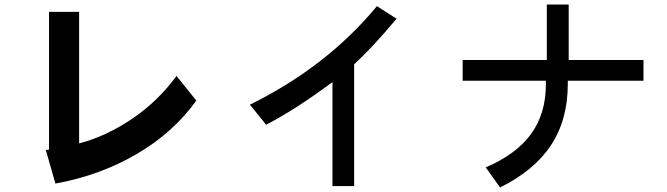

<svg xmlns="http://www.w3.org/2000/svg" viewBox="-20 -719 2926 842"><path d="M841 -278Q740 -137 578.5 -43Q417 51 223 86L181 -61L195 -63V-667H327V-90Q448 -122 561.5 -199.5Q675 -277 754 -386Z M1438 -359Q1272 -236 1147 -172L1076 -260Q1413 -426 1633 -692L1719 -637Q1613 -510 1533 -437V97H1438Z M2470 -350Q2470 -194 2396.5 -82.5Q2323 29 2173 103L2110 15Q2244 -42 2309 -131.5Q2374 -221 2374 -350V-365H2009V-456H2378V-699H2474V-456H2802V-365H2470Z"/></svg>

Font: Gmarket Sans TTF Medium
Style: Regular
Weight: 500
Designer: Creative Director : Sungho Lee; Art Director : Kiwoong Choi; Project Manager : Sori Yang, Jongwook Yoon; Font Designer :
Foundry: Sandoll Inc.
Version: Version 1.000;hotconv 1.0.109;makeotfexe 2.5.65596